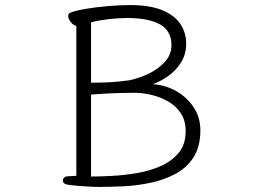

<svg xmlns="http://www.w3.org/2000/svg" viewBox="-20 -729 1040 757"><path d="M281 -627Q269 -629 259 -642Q249 -655 249 -666Q249 -675 257 -679Q277 -687 317.5 -694Q358 -701 406 -705Q454 -709 493 -709Q572 -709 620.5 -688.5Q669 -668 691.5 -634Q714 -600 714 -557Q714 -514 693 -481.5Q672 -449 641.5 -428Q611 -407 582 -397Q632 -394 674.5 -370Q717 -346 743.5 -306Q770 -266 770 -215Q770 -150 742.5 -108Q715 -66 670 -42.5Q625 -19 572 -8Q519 3 466 5.5Q413 8 371 8Q349 8 311 5.5Q273 3 246 -1Q228 -4 228 -17Q228 -24 233.5 -29Q239 -34 248 -34Q256 -34 268.5 -35Q281 -36 281 -36ZM352 -403Q373 -403 398.5 -404Q424 -405 448 -407.5Q472 -410 487 -412Q524 -419 563 -437Q602 -455 629 -484Q656 -513 656 -551Q656 -607 611.5 -632.5Q567 -658 481 -658Q447 -658 408.5 -653.5Q370 -649 339 -641V-403ZM499 -363Q464 -363 418 -361Q372 -359 339 -356V-33Q374 -33 421.5 -35.5Q469 -38 519.5 -46.5Q570 -55 614 -74.5Q658 -94 685 -127Q712 -160 712 -212Q712 -253 693.5 -281.5Q675 -310 645.5 -327.5Q616 -345 582.5 -353.5Q549 -362 519 -363Z"/></svg>

Font: Moon Stars Kai HW Light
Style: Regular
Weight: 300
Designer: GuiWonder
Version: Version 1.101